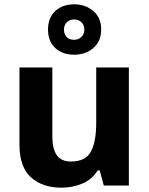

<svg xmlns="http://www.w3.org/2000/svg" viewBox="-20 -858 690 888"><path d="M576 -546V0H460L441 -70H432Q406 -28 361 -9Q316 10 264 10Q177 10 123.5 -37.5Q70 -85 70 -190V-546H222V-228Q222 -170 242.5 -140.5Q263 -111 308 -111Q376 -111 400.5 -157Q425 -203 425 -290V-546ZM323 -605Q269 -605 235.5 -636Q202 -667 202 -721Q202 -776 235.5 -807Q269 -838 323 -838Q375 -838 411.5 -807Q448 -776 448 -722Q448 -667 412 -636Q376 -605 323 -605ZM323 -674Q343 -674 356.5 -687Q370 -700 370 -721Q370 -743 356.5 -755.5Q343 -768 323 -768Q303 -768 289.5 -755.5Q276 -743 276 -721Q276 -700 288 -687Q300 -674 323 -674Z"/></svg>

Font: Noto Sans Cherokee
Style: Bold
Weight: 700
Designer: Monotype Design Team
Foundry: Monotype Imaging Inc.
Version: Version 2.001; ttfautohint (v1.8.4.7-5d5b)